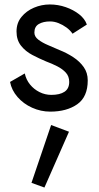

<svg xmlns="http://www.w3.org/2000/svg" viewBox="-20 -490 443 860"><path d="M91 -161 25 -123Q32 -86 58.5 -55.5Q85 -25 124 -7.5Q163 10 205 10Q279 10 326 -23Q373 -56 373 -130Q373 -164 355 -189.5Q337 -215 308 -234Q279 -253 246 -266Q221 -277 195 -288Q169 -299 151.5 -312.5Q134 -326 134 -344Q134 -371 154 -382.5Q174 -394 204 -394Q223 -394 242 -386.5Q261 -379 277.5 -367Q294 -355 305 -339L369 -380Q360 -406 334.5 -426Q309 -446 274.5 -458Q240 -470 203 -470Q166 -470 132 -455.5Q98 -441 76 -414Q54 -387 54 -349Q54 -311 74 -285.5Q94 -260 124.5 -244Q155 -228 186 -215Q213 -205 236.5 -193Q260 -181 275 -164.5Q290 -148 290 -123Q290 -93 269 -79Q248 -65 210 -65Q182 -65 157 -77.5Q132 -90 114.5 -111.5Q97 -133 91 -161ZM209 70 121 329 179 350 289 100Z"/></svg>

Font: Jost* Book
Style: Regular
Weight: 400
Version: Version 3.000